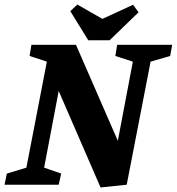

<svg xmlns="http://www.w3.org/2000/svg" viewBox="-39 -812 777 844"><path d="M403 12 219 -412 155 -75 230 -49 219 0H-19L-9 -49L77 -75L167 -541L91 -566L99 -615H295L479 -193L545 -541L468 -566L476 -615H718L709 -566L623 -541L518 0ZM349 -635 270 -763 301 -792 411 -729 546 -791 570 -758 443 -635Z"/></svg>

Font: Manuale ExtraBold
Style: Italic
Weight: 800
Italic angle: -11°
Designer: Eduardo Tunni / Pablo Cosgaya
Foundry: Eduardo Tunni / Pablo Cosgaya
Version: Version 1.002